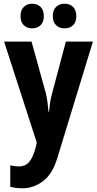

<svg xmlns="http://www.w3.org/2000/svg" viewBox="-20 -769 520 1029"><path d="M2 -546H149L225 -272Q231 -247 234.5 -221.5Q238 -196 240 -170H243Q245 -196 248.5 -219Q252 -242 260 -272L333 -546H478L289 72Q262 164 210.5 202Q159 240 102 240Q82 240 66 238Q50 236 35 232V117Q58 123 81 123Q115 123 135.5 100Q156 77 171 23L177 -5ZM90 -682Q90 -715 107.5 -732Q125 -749 152 -749Q180 -749 197.5 -732Q215 -715 215 -682Q215 -651 197.5 -634Q180 -617 152 -617Q125 -617 107.5 -634Q90 -651 90 -682ZM263 -682Q263 -715 280.5 -732Q298 -749 326 -749Q354 -749 371.5 -732Q389 -715 389 -682Q389 -651 371.5 -634Q354 -617 326 -617Q298 -617 280.5 -634Q263 -651 263 -682Z"/></svg>

Font: Noto Sans Gurmukhi UI Condensed
Style: Bold
Weight: 700
Width: 3
Designer: Jelle Bosma - Monotype Design Team
Foundry: Monotype Imaging Inc.
Version: Version 2.004; ttfautohint (v1.8.4.7-5d5b)